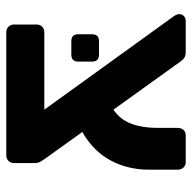

<svg xmlns="http://www.w3.org/2000/svg" viewBox="-20 -591 611 611"><g transform="rotate(90 285.5 -285.5)"><path d="M83 0Q72 0 65 -7Q58 -14 58 -25V-96Q58 -107 65 -114Q72 -121 83 -121H329L31 -534Q25 -543 25 -551Q25 -560 31.5 -565.5Q38 -571 46 -571H146Q159 -571 166 -565Q173 -559 176 -554L329 -341Q361 -363 374 -398.5Q387 -434 387 -480V-545Q387 -557 393.5 -564Q400 -571 411 -571H496Q507 -571 513.5 -563.5Q520 -556 520 -545V-455Q520 -386 490 -331Q460 -276 400 -242L486 -122Q491 -115 495 -108Q499 -101 499 -90V-25Q499 -14 492 -7Q485 0 474 0ZM111 -207Q89 -207 89 -229V-273Q89 -295 111 -295H154Q176 -295 176 -273V-229Q176 -207 154 -207Z"/></g></svg>

Font: Fz Rubik SemBd
Style: Regular
Weight: 600
Designer: Hubert and Fischer
Foundry: Hubert and Fischer
Version: Vit hóa bi FontZin.com